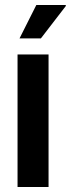

<svg xmlns="http://www.w3.org/2000/svg" viewBox="-20 -744 282 764"><path d="M49.8 0V-527.2H173.2V0ZM57.7 -591.2 124.6 -724.2H241.7L242 -720.2L142.7 -591.2Z"/></svg>

Font: Archivo SemiBold Condensed
Style: Regular
Weight: 600
Width: 3
Version: Version 2.001